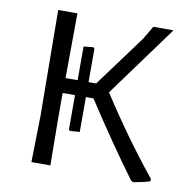

<svg xmlns="http://www.w3.org/2000/svg" viewBox="-75 -714 784 797"><g transform="rotate(10 317.0 -316.0)"><path d="M107 0 111 -193 107 -641H188L186 -368H237V-510L278 -514L283 -509V-368H315L475 -585L508 -641H593L374 -341Q487 -166 608 -17L607 -7Q587 0 538 9L528 4Q422 -140 315 -305H283V-158L242 -155L237 -160V-305H185V-200L187 0Z"/></g></svg>

Font: Alegreya Sans SC
Style: Regular
Weight: 400
Designer: Juan Pablo del Peral
Foundry: Huerta Tipografica
Version: Version 2.007